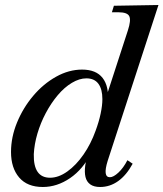

<svg xmlns="http://www.w3.org/2000/svg" viewBox="-20 -733 653 767"><path d="M151 14Q89 14 56.5 -24Q24 -62 24 -126Q24 -185 48 -243.5Q72 -302 112.5 -350Q153 -398 204 -426.5Q255 -455 308 -455Q364 -455 390 -421.5Q416 -388 411 -326L397 -323L491 -612Q504 -652 496.5 -668Q489 -684 453 -684H427L435 -710L613 -713L410 -90Q390 -25 419 -25Q433 -25 453 -43.5Q473 -62 489 -93L510 -79Q485 -33 452 -9.5Q419 14 380 14Q355 14 340.5 3.5Q326 -7 321.5 -26Q317 -45 320.5 -71.5Q324 -98 336 -132L345 -123Q312 -57 260 -21.5Q208 14 151 14ZM180 -23Q214 -23 249 -48Q284 -73 313.5 -115.5Q343 -158 362 -211Q375 -246 382 -279Q389 -312 389 -337Q389 -377 373 -398.5Q357 -420 325 -420Q297 -420 267 -402Q237 -384 210.5 -352.5Q184 -321 163 -281.5Q142 -242 129.5 -199.5Q117 -157 115 -117Q113 -23 180 -23Z"/></svg>

Font: Baskervville Medium
Style: Italic
Weight: 500
Italic angle: -18°
Version: Version 1.100